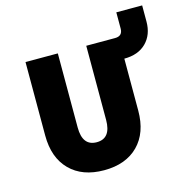

<svg xmlns="http://www.w3.org/2000/svg" viewBox="-100 -755 836 861"><g transform="rotate(-15 317.5 -325.0)"><path d="M64 -209V-550H214V-206Q214 -120 280 -120Q346 -120 346 -206V-550H480Q515 -550 515 -585V-660H635V-585Q635 -524 598 -487Q561 -450 496 -450V-209Q496 -106 438.5 -48Q381 10 280 10Q179 10 121.5 -48Q64 -106 64 -209Z"/></g></svg>

Font: JetBrains Mono NL ExtraBold
Style: Regular
Weight: 800
Designer: Philipp Nurullin, Konstantin Bulenkov
Foundry: JetBrains
Version: Version 2.304; ttfautohint (v1.8.4.7-5d5b)